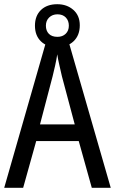

<svg xmlns="http://www.w3.org/2000/svg" viewBox="-20 -958 547 912"><path d="M416 -66 354 -288H152L90 -66H0L205 -781H300L506 -66ZM274 -596Q269 -619 262 -648.5Q255 -678 252 -700Q248 -674 242 -647Q236 -620 230 -596L170 -367H335ZM252 -734Q203 -734 174.5 -761.5Q146 -789 146 -836Q146 -883 174.5 -910.5Q203 -938 252 -938Q298 -938 328.5 -911Q359 -884 359 -838Q359 -790 329.5 -762Q300 -734 252 -734ZM253 -783Q277 -783 292 -797.5Q307 -812 307 -836Q307 -860 292.5 -875Q278 -890 253 -890Q229 -890 213.5 -875Q198 -860 198 -836Q198 -812 212 -797.5Q226 -783 253 -783Z"/></svg>

Font: Noto Sans Malayalam UI Condensed
Style: Regular
Weight: 400
Width: 3
Designer: Jelle Bosma - Monotype Design Team
Foundry: Monotype Imaging Inc.
Version: Version 2.104; ttfautohint (v1.8.4.7-5d5b)